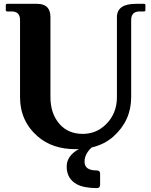

<svg xmlns="http://www.w3.org/2000/svg" viewBox="-20 -757 777 987"><path d="M368.7 9.8Q249 9.8 173.8 -55.7Q83 -134.8 83 -257.8V-654.3Q83 -698.2 39.1 -698.2H17.1Q9.8 -698.2 9.8 -705.6V-730Q9.8 -737.3 17.1 -737.3H170.9Q239.3 -737.3 239.3 -668.9V-257.8Q239.3 -170.9 288.1 -117.2Q332 -68.8 405.8 -68.8Q474.1 -68.8 523.4 -116.7Q581.1 -172.4 581.1 -257.8V-668.9Q581.1 -737.3 678.7 -737.3H720.2Q727.5 -737.3 727.5 -730V-705.6Q727.5 -698.2 720.2 -698.2H698.2Q654.3 -698.2 654.3 -654.3V-257.8Q654.3 -137.2 563.5 -55.7Q517.1 -14.2 451.2 1Q414.6 35.2 414.6 74.2Q414.6 119.1 476.1 119.1Q494.6 119.1 494.6 136.2V192.9Q494.6 210 477.5 210Q411.1 209.5 375.5 190.4Q322.8 162.1 322.8 99.1Q322.8 43.9 385.3 9.3Q377 9.8 368.7 9.8Z"/></svg>

Font: Simply Serif
Style: Bold
Weight: 700
Designer: Wojciech Kalinowski "wmk69" (wmk69@o2.pl)
Foundry: Wojciech Kalinowski "wmk69" (wmk69@o2.pl)
Version: Version 1.0.0; 2022-02-18